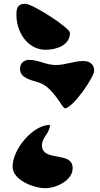

<svg xmlns="http://www.w3.org/2000/svg" viewBox="-20 -934 522 1007"><path d="M66 -857C66 -765 125 -673 219 -673C274 -673 347 -695 347 -762C347 -787 152 -914 113 -914C72 -914 66 -891 66 -857ZM85 -573C85 -521 151 -513 187 -500C261 -474 307 -366 320 -366C362 -366 474 -530 474 -563C474 -597 450 -614 417 -614C368 -614 324 -593 272 -593C222 -593 181 -620 133 -620C104 -620 85 -601 85 -573ZM46 -60C46 11 158 53 217 53C275 53 361 13 361 -52C361 -145 200 -81 200 -173C200 -214 242 -236 242 -279C152 -279 46 -151 46 -60Z"/></svg>

Font: Charger
Style: Overspray
Weight: 400
Designer: Jasper
Foundry: Cannot Into Space Fonts
Version: Version 0.980